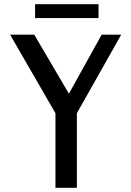

<svg xmlns="http://www.w3.org/2000/svg" viewBox="-20 -894 624 914"><path d="M143 -729 308 -448 464 -729H557L346 -355V0H244V-355L28 -729ZM147 -874H449V-808H147Z"/></svg>

Font: Rosario Medium
Style: Regular
Weight: 500
Version: Version 1.201